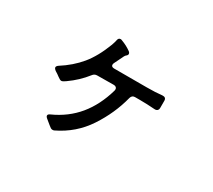

<svg xmlns="http://www.w3.org/2000/svg" viewBox="-126 -867 1252 1128"><g transform="rotate(30 500.0 -303.0)"><path d="M808 -448V-420V-400Q808 -388 801 -382Q794 -376 782 -377Q729 -381 682 -381H648Q628 -381 622 -360Q592 -242 522 -136Q452 -30 335 26Q331 28 324 28Q317 28 311.5 24.5Q306 21 295 12Q276 -4 267 -11Q254 -21 254 -29Q254 -38 268 -44Q366 -88 429.5 -165Q493 -242 525 -354Q526 -357 526 -363Q526 -371 520 -376Q514 -381 504 -381Q426 -381 392 -380Q374 -380 363 -365Q317 -306 253 -261Q237 -250 233 -249Q229 -247 224 -247Q220 -247 213.5 -250.5Q207 -254 199 -260Q185 -271 168 -281Q155 -291 155 -299Q155 -307 166 -315Q240 -362 290 -422.5Q340 -483 377 -580Q385 -603 387 -614Q390 -634 405 -634Q410 -634 416 -631Q451 -618 479 -598Q490 -591 490 -581Q490 -575 485 -570.5Q480 -566 477 -563Q474 -560 472 -555.5Q470 -551 469 -549Q451 -511 442 -494Q438 -487 438 -480Q438 -473 443 -469Q448 -465 458 -465H489H679Q739 -465 782 -470Q808 -472 808 -448Z"/></g></svg>

Font: Shippori Gothic B2 Bold
Style: Regular
Weight: 700
Designer: FONTDASU
Foundry: FONTDASU / Google Inc. / but / Adobe
Version: Version 1.130